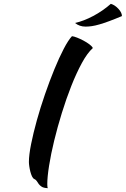

<svg xmlns="http://www.w3.org/2000/svg" viewBox="-20 -903 657 1003"><path d="M131 -57Q131 -93 142.5 -150.5Q154 -208 172.5 -274.5Q191 -341 215 -410.5Q239 -480 264 -541Q289 -602 313 -648Q337 -694 356 -714Q366 -713 382.5 -706.5Q399 -700 416 -691Q433 -682 447 -671.5Q461 -661 465 -652Q436 -626 407.5 -573.5Q379 -521 352.5 -454Q326 -387 303 -312.5Q280 -238 263 -168Q246 -98 236.5 -38Q227 22 227 59Q227 76 230 80Q208 79 198 72.5Q188 66 182.5 58.5Q177 51 172.5 43.5Q168 36 159 32Q152 29 147 18Q142 7 138.5 -6.5Q135 -20 133 -34Q131 -48 131 -57ZM559 -883Q580 -877 598.5 -857Q617 -837 617 -819Q579 -803 550.5 -792.5Q522 -782 499.5 -775.5Q477 -769 460 -766.5Q443 -764 427 -764Q395 -764 372 -783Q417 -793 467 -819.5Q517 -846 559 -883Z"/></svg>

Font: Kaushan Script
Style: Regular
Weight: 400
Designer: Pablo Impallari
Foundry: Pablo Impallari
Version: Version 1.002